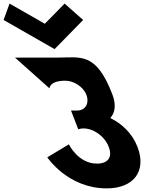

<svg xmlns="http://www.w3.org/2000/svg" viewBox="-276 -1048 927 1067"><path d="M-1.1 -557C-1.1 -557 -1.3 -599.5 87.1 -599.5C132.1 -599.5 186.2 -567.2 203.6 -522.2C223.2 -471.2 196 -433.8 153.5 -433.8H118.6L158.9 -329.2C158.9 -329.2 170.5 -334.3 187.5 -334.3C243.7 -334.3 305.1 -291.8 328.3 -231.5C351.2 -172 321.5 -138.8 262.9 -138.8C157.5 -138.8 106.9 -245.9 106.9 -245.9L-13.2 -173.7C-13.2 -173.7 100.9 -1.1 316.8 -1.1C467.2 -1.1 539.9 -97.2 488.1 -231.5C459.6 -305.4 404.2 -359 337 -392.1C363.8 -421.9 370.5 -466.1 348.3 -523.9C256.9 -761 172.8 -727.9 39.3 -727.9H-192.7ZM186 -937 83 -1028 -26.9 -916 -223 -1028 -256 -937 27.4 -775Z"/></svg>

Font: Hussar
Style: BdOpOblFour
Weight: 700
Foundry: Cannot Into Space Fonts
Version: Version 2.00